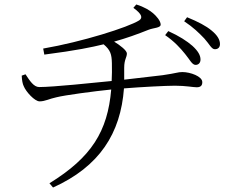

<svg xmlns="http://www.w3.org/2000/svg" viewBox="-20 -785 1040 858"><path d="M807 -544C828 -519 838 -495 854 -495C866 -495 876 -503 876 -519C876 -538 865 -557 840 -580C816 -601 781 -624 732 -646L718 -628C760 -599 786 -570 807 -544ZM893 -613C915 -589 925 -565 940 -565C954 -565 963 -573 963 -588C963 -607 952 -627 925 -649C901 -669 865 -688 816 -708L803 -690C845 -662 869 -638 893 -613ZM77 -447C78 -426 81 -410 86 -400C96 -375 135 -332 157 -332C181 -332 202 -344 231 -350C270 -360 399 -377 477 -385C461 -198 389 -82 201 34L217 53C425 -41 519 -189 534 -390C607 -396 720 -402 762 -402C810 -402 843 -395 859 -395C879 -395 884 -405 884 -418C884 -444 830 -463 795 -463C774 -463 770 -458 707 -449L535 -429V-482C535 -520 547 -528 547 -546C547 -559 518 -582 490 -599C544 -614 594 -632 644 -652C667 -661 698 -660 698 -675C698 -692 678 -714 664 -726C650 -738 625 -754 589 -765L576 -750C616 -721 618 -705 602 -694C553 -663 347 -598 173 -568L178 -541C325 -560 389 -574 443 -587C474 -561 479 -542 480 -503C481 -475 480 -449 479 -423C398 -415 218 -396 155 -396C131 -396 113 -424 94 -453Z"/></svg>

Font: Noto Serif HK Light
Style: Regular
Weight: 300
Designer: Ryoko NISHIZUKA 西塚涼子 (kana & ideographs); Frank Grießhammer (Latin, Greek & Cyrillic); Wenlong ZHANG 张文龙 (bopomofo); San
Foundry: Adobe
Version: Version 2.001;hotconv 1.1.0;makeotfexe 2.6.0